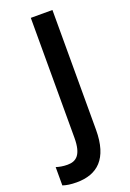

<svg xmlns="http://www.w3.org/2000/svg" viewBox="-239 -773 698 1034"><g transform="rotate(-20 110.0 -255.5)"><path d="M12 203C130 203 206 139 206 -28V-714H82V-27C82 71 48 97 -2 97C-27 97 -48 93 -67 87V192C-47 199 -21 203 12 203Z"/></g></svg>

Font: Noto Sans Devanagari UI SemiCondensed SemiBold
Style: Regular
Weight: 600
Width: 4
Designer: Jelle Bosma - Monotype Design Team
Foundry: Monotype Imaging Inc.
Version: Version 2.004